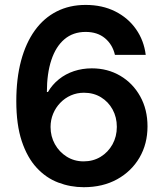

<svg xmlns="http://www.w3.org/2000/svg" viewBox="-20 -758 672 788"><path d="M323.7 10.3Q269 10.3 219 -8.8Q168.9 -27.8 130.4 -69.6Q91.8 -111.3 69.3 -178.7Q46.9 -246.1 46.9 -342.8Q46.9 -435.5 66.4 -508.5Q85.9 -581.5 122.8 -632.8Q159.7 -684.1 212.4 -710.9Q265.1 -737.8 331.5 -737.8Q399.9 -737.8 452.9 -711.2Q505.9 -684.6 538.3 -638.2Q570.8 -591.8 578.1 -532.7H451.7Q441.9 -575.2 410.9 -601.1Q379.9 -627 331.5 -627Q279.8 -627 244.4 -596.9Q209 -566.9 190.7 -511.5Q172.4 -456.1 172.4 -380.4H176.8Q194.3 -410.6 221.7 -432.6Q249 -454.6 283.7 -466.1Q318.4 -477.5 356.9 -477.5Q421.9 -477.5 473.6 -447Q525.4 -416.5 555.4 -362.5Q585.4 -308.6 585.4 -239.3Q585.4 -167.5 552.5 -111.1Q519.5 -54.7 460.7 -22.2Q401.9 10.3 323.7 10.3ZM323.2 -95.7Q362.3 -95.7 393.1 -114.5Q423.8 -133.3 441.7 -165.5Q459.5 -197.8 459.5 -237.3Q459.5 -276.9 442.1 -308.6Q424.8 -340.3 394.3 -358.9Q363.8 -377.4 324.7 -377.4Q295.9 -377.4 271 -366.5Q246.1 -355.5 227.3 -335.9Q208.5 -316.4 198 -291Q187.5 -265.6 187.5 -236.8Q187.5 -198.2 205.3 -166.3Q223.1 -134.3 253.9 -115Q284.7 -95.7 323.2 -95.7Z"/></svg>

Font: Inter 18pt SemiBold
Style: Regular
Weight: 600
Designer: Rasmus Andersson
Foundry: rsms
Version: Version 4.001;git-66647c0bb